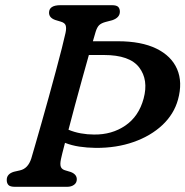

<svg xmlns="http://www.w3.org/2000/svg" viewBox="-20 -720 714 740"><path d="M215 -107Q210.5 -86 214.8 -76.2Q219 -66.5 233 -63L253 -57Q276 -48 276 -29Q276 -15.5 265.5 -7.8Q255 0 238.5 0H38Q19 0 12.5 -7Q6 -14 6 -26Q5.5 -49.5 33.5 -58L57.5 -63.5Q88 -70.5 100.5 -109Q105.5 -126 116 -162.2Q126.5 -198.5 140 -246Q153.5 -293.5 167.8 -345.2Q182 -397 195.2 -445.8Q208.5 -494.5 218.2 -533.5Q228 -572.5 232.5 -593Q236.5 -611.5 233.2 -621.8Q230 -632 214.5 -636.5L193 -643Q169 -651.5 169 -671Q169 -700 213 -700H411Q429.5 -700 435.8 -693.2Q442 -686.5 442 -675Q442 -652 412.5 -642L387.5 -635.5Q370.5 -631 362.2 -623Q354 -615 348.5 -597Q344.5 -583.5 338 -561H434.5Q524.5 -561 582.5 -532.8Q640.5 -504.5 662.5 -453.8Q684.5 -403 666 -336Q650.5 -280 605.8 -238Q561 -196 495 -172.8Q429 -149.5 349 -150Q314.5 -150.5 285.2 -155Q256 -159.5 230.5 -169.5Q224 -145 220 -128.5Q216 -112 215 -107ZM342 -201.5Q411 -200.5 463 -236Q515 -271.5 533.5 -340Q553 -412 516.5 -460Q480 -508 380.5 -508H322.5Q310.5 -465.5 296.5 -415Q282.5 -364.5 268.8 -313.8Q255 -263 244 -220Q266.5 -210.5 291.8 -206Q317 -201.5 342 -201.5Z"/></svg>

Font: Fraunces 9pt S100
Style: Italic
Weight: 400
Italic angle: -16°
Version: Version 1.000; ttfautohint (v1.8.3)